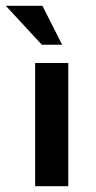

<svg xmlns="http://www.w3.org/2000/svg" viewBox="-44 -641 331 661"><path d="M77 -424H191V0H77ZM-24 -621H102L170 -487H100Z"/></svg>

Font: Reem Kufi Medium
Style: Regular
Weight: 500
Designer: Khaled Hosny
Version: Version 1.001